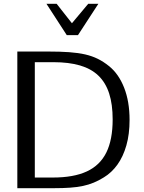

<svg xmlns="http://www.w3.org/2000/svg" viewBox="-20 -986 755 1006"><path d="M70.8 0V-716H231.1Q295.1 -716 342.7 -712.6Q390.4 -709.1 426.5 -700.8Q462.7 -692.4 492.4 -677.7Q522.2 -663 550.6 -640.1Q601.4 -599.8 630.2 -527Q658.9 -454.2 658.9 -357.7Q658.9 -283.2 642.2 -224.4Q625.5 -165.6 595.3 -123.5Q565.1 -81.4 524.1 -56.6Q497.3 -39.9 470.9 -29Q444.4 -18 414.6 -11.7Q384.7 -5.3 347.7 -2.7Q310.7 0 262.6 0ZM162.4 -5.6 95.1 -55.8H257.6Q365.5 -55.8 434.5 -87.6Q503.5 -119.3 536.9 -186.4Q570.3 -253.6 570.3 -360.5Q570.3 -439.4 551.9 -496.3Q533.5 -553.2 495.7 -589.5Q458 -625.8 399.4 -643Q340.9 -660.2 260.2 -660.2H95.1L162.4 -710.5ZM223.4 -966.1 329.8 -802H388.6L495.4 -966.1H442.3L356.9 -864.2L276.8 -966.1Z"/></svg>

Font: Russolo 10pt ExtraLight
Style: Regular
Weight: 200
Designer: Micah Stupak-Hahn
Version: Version 1.000